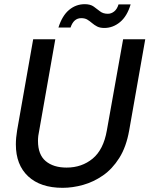

<svg xmlns="http://www.w3.org/2000/svg" viewBox="-20 -888 716 920"><path d="M280 12Q174 12 115 -43Q56 -98 56 -196Q56 -227 62 -263L139 -700H245L168 -263Q165 -250 163.5 -237.5Q162 -225 162 -213Q162 -147 199 -116Q236 -85 299 -85Q372 -85 424 -128Q476 -171 492 -263L570 -700H676L599 -263Q585 -184 551.5 -131Q518 -78 473 -47Q428 -16 378 -2Q328 12 280 12ZM480 -754Q459 -754 445.5 -761Q432 -768 421 -777.5Q410 -787 398.5 -794Q387 -801 369 -801Q333 -801 318 -756H260Q278 -813 311 -840.5Q344 -868 386 -868Q413 -868 429 -856.5Q445 -845 459.5 -833.5Q474 -822 497 -822Q513 -822 527 -833Q541 -844 548 -867H606Q589 -810 555 -782Q521 -754 480 -754Z"/></svg>

Font: Rethink Sans Medium
Style: Italic
Weight: 500
Italic angle: -10°
Designer: The Rethink Sans project authors (Hans Thiessen). DM Sans designed by Colophon Foundry.
Foundry: Rethink Communications LLC
Version: Version 1.001